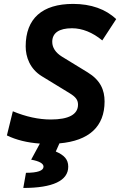

<svg xmlns="http://www.w3.org/2000/svg" viewBox="-20 -723 626 978"><path d="M98.6 234.4C249 234.4 327.6 197.3 327.6 126C327.6 88.4 306.2 66.9 264.2 48.8L282.7 7.3C433.6 -5.9 512.7 -78.1 512.7 -206.1C512.7 -264.6 491.7 -314.5 426.3 -354.5L295.4 -434.6C263.2 -454.6 246.1 -480.5 246.1 -509.8C246.1 -555.2 280.8 -579.1 346.7 -579.1C398.9 -579.1 452.1 -557.6 501 -517.1L571.8 -625.5C519 -676.3 443.4 -703.1 352.5 -703.1C195.3 -703.1 110.8 -628.9 110.8 -486.8C110.8 -433.6 131.8 -372.1 193.4 -334.5L335 -248C365.2 -229.5 377.4 -214.4 377.4 -189.9C377.4 -140.1 330.1 -114.3 238.3 -114.3C177.7 -114.3 111.8 -128.4 45.4 -156.2L15.1 -33.2C62 -10.3 119.1 3.9 183.1 8.3L138.7 90.3C180.2 97.7 201.7 109.9 201.7 126C201.7 146.5 170.9 157.2 112.3 157.2Z"/></svg>

Font: Cascadia Mono PL
Style: Bold Italic
Weight: 700
Italic angle: -10°
Monospace: yes
Designer: Aaron Bell
Foundry: Saja Typeworks
Version: Version 2404.023